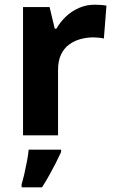

<svg xmlns="http://www.w3.org/2000/svg" viewBox="-20 -627 494 817"><path d="M383 -607Q394 -607 409 -606Q424 -605 433 -603L422 -463Q415 -465 401.5 -466.5Q388 -468 378 -468Q349 -468 322 -460.5Q295 -453 273.5 -437Q252 -421 239.5 -394.5Q227 -368 227 -329V-51H78V-597H191L213 -505H220Q236 -533 260 -556Q284 -579 315.5 -593Q347 -607 383 -607ZM240 20Q230 42 217.5 66.5Q205 91 190.5 117Q176 143 159 170H72V157Q78 137 84 111Q90 85 95 58Q100 31 102 10H240Z"/></svg>

Font: Noto Sans Tamil UI
Style: Regular
Weight: 400
Designer: Jelle Bosma - Monotype Design Team
Foundry: Monotype Imaging Inc.
Version: Version 2.004